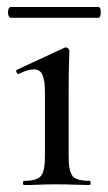

<svg xmlns="http://www.w3.org/2000/svg" viewBox="-20 -531 310 551"><path d="M49 0Q46 0 46 -6Q46 -12 49 -12Q85 -12 97 -25.5Q109 -39 109 -81V-265Q109 -300 102 -316Q95 -332 77 -332Q69 -332 58.5 -329Q48 -326 34 -319Q30 -318 27.5 -323.5Q25 -329 29 -331L165 -394Q168 -395 169 -395Q172 -395 175.5 -392Q179 -389 179 -385Q179 -376 178 -346Q177 -316 177 -267V-81Q177 -39 188.5 -25.5Q200 -12 237 -12Q240 -12 240 -6Q240 0 237 0Q219 0 194.5 -1Q170 -2 143 -2Q116 -2 92 -1Q68 0 49 0ZM11 -480Q6 -480 4 -488Q2 -496 4 -503.5Q6 -511 11 -511H262Q267 -511 268.5 -503.5Q270 -496 268.5 -488Q267 -480 262 -480Z"/></svg>

Font: Cormorant Garamond Light Medium
Style: Regular
Weight: 500
Version: Version 4.001